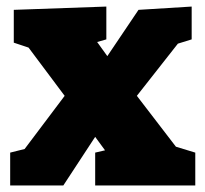

<svg xmlns="http://www.w3.org/2000/svg" viewBox="-20 -565 624 585"><path d="M397 -273 516 -118 575 -100V0H270V-100L300 -107L270 -148L173 0H11V-100L55 -111L177 -273L67 -420L22 -435V-535L304 -545V-445L276 -437L307 -394L402 -535L564 -545V-445L522 -432Z"/></svg>

Font: Bitter Pro Black
Style: Regular
Weight: 900
Designer: Sol Matas, and Bitter project Authors
Foundry: Sol Matas
Version: Version 1.010